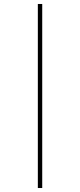

<svg xmlns="http://www.w3.org/2000/svg" viewBox="-20 -739 402 964"><path d="M192 205H170V-719H192Z"/></svg>

Font: Elsie
Style: Regular
Weight: 400
Designer: Alejandro Inler
Foundry: Alejandro Inler
Version: 1.001